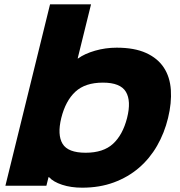

<svg xmlns="http://www.w3.org/2000/svg" viewBox="-20 -860 835 890"><path d="M759 -313Q742 -243 708 -184Q674 -125 624 -82Q574 -39 508 -14.5Q442 10 361 10Q309 10 268 -3.5Q227 -17 207 -39H205L195 1H5L212 -840H402L340 -589H342Q372 -611 420.5 -625Q469 -639 521 -639Q603 -639 657 -614.5Q711 -590 739.5 -546.5Q768 -503 772 -443Q776 -383 759 -313ZM569 -313Q589 -392 563.5 -434.5Q538 -477 457 -477Q375 -477 329.5 -435Q284 -393 264 -313Q245 -235 270 -193.5Q295 -152 377 -152Q459 -152 504 -193.5Q549 -235 569 -313Z"/></svg>

Font: TypoPRO Sinkin Sans
Style: 800 Black Italic
Weight: 900
Italic angle: -112°
Designer: Keith Bates
Foundry: K-Type
Version: Sinkin Sans (version 1.0)  by Keith Bates   •   © 2014   www